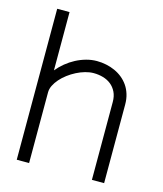

<svg xmlns="http://www.w3.org/2000/svg" viewBox="-103 -747 697 823"><g transform="rotate(15 245.5 -335.0)"><path d="M103.6 -669.9H48.8V0H103.6V-313.8Q103.6 -328.9 111.1 -344.2Q118.7 -359.6 131.3 -374Q143.9 -388.4 160.7 -401.1Q177.6 -413.9 196.3 -423.4Q215 -433 234.4 -438.5Q253.7 -444 271.8 -444Q293.8 -444 313.8 -438.2Q333.9 -432.4 349 -420.3Q364.1 -408.2 373.2 -389.6Q382.3 -370.9 382.3 -345.5V0H436.5V-349.1Q436.5 -373.5 430.2 -394Q424 -414.5 412.7 -431Q401.4 -447.4 386.1 -459.9Q370.8 -472.4 352.4 -480.7Q333.9 -489.1 313.4 -493.3Q292.9 -497.6 271.8 -497.6Q248.2 -497.6 224.7 -491.1Q201.2 -484.6 179.3 -473.1Q157.5 -461.6 138.2 -445.8Q119 -429.9 103.6 -411.3Z"/></g></svg>

Font: SaysetthaMai Thin
Style: Regular
Weight: 100
Designer: John M. Durdin
Foundry: Lao Script for Windows
Version: Version 1.101